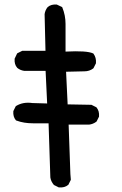

<svg xmlns="http://www.w3.org/2000/svg" viewBox="-20 -819 540 851"><path d="M239.7 11.2 220.2 1.5 218.8 1 218.3 0Q205.6 -15.1 203.1 -32.7V-33.2L195.3 -272.5H126Q106.4 -272.5 88.1 -275.4Q69.8 -278.3 52.7 -284.7L51.3 -285.2L50.3 -286.1Q37.1 -301.8 39.1 -325.7V-326.7L39.6 -327.6L49.3 -347.2L50.3 -348.6L51.8 -349.6Q82.5 -368.2 123.5 -362.3L189 -360.4L182.1 -504.9H87.9H87.4Q69.8 -507.3 56.6 -518.1L56.2 -518.6Q49.3 -526.4 46.6 -536.4Q43.9 -546.4 44.9 -558.1V-559.1L45.4 -560.1L55.2 -580.6L56.2 -582.5L58.1 -583.5L77.6 -593.3L78.6 -593.8H80.1H181.6L177.7 -755.9V-756.3Q180.2 -773.9 190.9 -787.1L191.4 -787.6Q199.2 -794.4 209.2 -797.1Q219.2 -799.8 231 -798.8H231.9L232.9 -798.3L253.4 -788.6L255.4 -787.6L256.3 -785.6Q270.5 -751 270.5 -712.9V-590.3Q364.3 -595.2 392.1 -582.5L393.6 -582L394.5 -580.6Q407.2 -563.5 405.3 -539.6V-538.6L404.8 -537.6L395 -518.1L394 -516.6L393.1 -515.6Q384.8 -509.3 375 -506.1Q365.2 -502.9 354.5 -502.9L272.9 -501L279.8 -356.4L383.8 -354.5H385.3L386.2 -354L405.8 -344.2L407.2 -343.8L407.7 -342.8Q420.9 -327.1 418.9 -303.2V-302.2L418.5 -301.3L408.7 -281.7L407.7 -280.3L406.7 -279.3Q392.1 -268.6 374.5 -266.6H374H284.2L292 -47.4L293.9 -23.9V-22.5L293.5 -21L283.7 -1.5L283.2 0L282.2 0.5Q266.6 13.7 241.7 11.7H240.7Z"/></svg>

Font: NaikaiFont
Style: SemiBold
Weight: 600
Version: Version 1.89